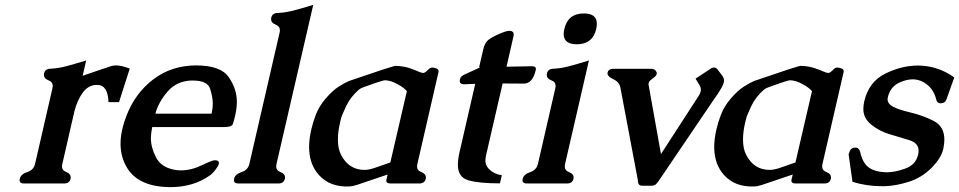

<svg xmlns="http://www.w3.org/2000/svg" viewBox="-20 -749 3966 794"><path d="M288.1 -290.5 237.8 -71.3Q236.3 -65.9 236.3 -61.5Q236.3 -44.4 254.4 -37.4Q272.5 -30.3 272.5 -16.1Q272.5 -13.2 272 -10.3Q267.6 9.8 245.1 9.8H79.6Q61 9.8 61 -3.9Q61 -6.8 62 -10.3Q66.4 -28.8 92.8 -37.4Q119.1 -45.9 125 -71.3L196.8 -383.8Q197.8 -388.7 198.2 -393.1Q198.2 -410.2 179.9 -417.2Q161.6 -424.3 161.6 -439Q161.6 -441.9 162.1 -444.8Q166.5 -464.8 189 -464.8Q219.7 -466.3 252 -474.6Q284.2 -482.9 336.4 -499L321.8 -435.5L377 -454.6Q418 -468.8 440.9 -476.1Q450.2 -478.5 460.9 -478.5Q481.4 -478.5 516.6 -465.3L472.2 -326.7H428.7Q426.3 -397.9 381.8 -397.9Q377 -397.9 372.6 -397.5Q341.8 -394 320.8 -364Q299.8 -334 288.1 -290.5Z M790.5 -478.5Q892.6 -478.5 926 -429.9Q959.5 -381.3 959.5 -328.6Q959.5 -300.8 952.1 -269Q947.3 -249 942.9 -236.3Q938.5 -223.6 908.2 -223.6H609.4Q604.5 -199.7 604 -178.2Q604 -139.2 624.8 -98.9Q645.5 -58.6 696.8 -47.9Q711.4 -44.4 727.5 -44.4Q770.5 -44.4 814.2 -65.4Q857.9 -86.4 868.2 -86.4Q878.4 -86.4 882.6 -82.3Q886.7 -78.1 884.8 -70.8Q882.8 -63 873 -49.8Q863.3 -36.6 858.2 -32.2Q853 -27.8 849.1 -24.4Q780.8 24.9 683.6 24.9Q548.8 23.9 502 -61Q478.5 -103 478.5 -154.8Q478.5 -183.6 485.8 -215.3Q491.7 -241.7 502.9 -270Q538.6 -363.3 613.3 -420.4Q688 -477.5 788.6 -478.5ZM855 -278.8Q859.9 -299.8 859.9 -320.8Q859.9 -346.7 849.1 -381.3Q838.4 -416 777.3 -416H772Q710.4 -414.1 672.6 -369.9Q634.8 -325.7 622.6 -278.8Z M1123.5 -71.3Q1122.6 -65.9 1122.1 -61.5Q1122.1 -43.9 1140.4 -37.1Q1158.7 -30.3 1158.7 -16.1Q1158.7 -13.2 1158.2 -10.3Q1153.8 9.8 1131.3 9.8H965.8Q947.3 9.8 947.3 -3.9Q947.3 -6.8 948.2 -10.3Q952.6 -28.8 979 -37.4Q1005.4 -45.9 1011.2 -71.3L1136.2 -613.8Q1137.2 -618.7 1137.7 -623Q1137.7 -640.1 1119.4 -647.5Q1101.1 -654.8 1101.1 -669.4Q1101.1 -672.4 1101.6 -675.3Q1106 -695.3 1128.4 -695.3Q1159.2 -696.8 1191.4 -704.8Q1223.6 -712.9 1275.4 -729Z M1423.8 22H1403.3Q1329.1 18.1 1288.1 -38.6Q1258.3 -80.6 1258.3 -141.6Q1258.3 -175.3 1267.6 -214.8Q1273.4 -240.7 1286.1 -274.7Q1298.8 -308.6 1326.9 -341.6Q1355 -374.5 1380.9 -390.9Q1406.7 -407.2 1423.3 -414.1Q1605 -476.6 1615.7 -476.6H1618.7Q1651.4 -475.1 1675 -466.8Q1698.7 -458.5 1710.9 -452.9Q1723.1 -447.3 1730.5 -447.3Q1737.3 -447.3 1751 -461.4Q1759.3 -469.7 1767.1 -469.7Q1774.9 -469.7 1784.4 -466.1Q1793.9 -462.4 1793.9 -454.1Q1793.9 -451.7 1793 -449.2L1706.1 -71.3Q1705.1 -65.9 1704.6 -61.5Q1704.6 -43.9 1722.9 -37.1Q1741.2 -30.3 1741.2 -15.6Q1741.2 -12.7 1740.7 -9.8Q1736.3 9.8 1713.4 9.8H1594.7Q1574.2 9.8 1578.1 -6.3L1583 -27.3L1456.1 15.6Q1436.5 22 1423.8 22ZM1572.3 -417Q1564.5 -417 1532.5 -405.8Q1500.5 -394.5 1485.8 -389.4Q1471.2 -384.3 1464.4 -378.4Q1429.2 -348.1 1411.1 -309.3Q1393.1 -270.5 1390.6 -259.8L1386.7 -244.1Q1377.4 -204.6 1377.4 -173.8Q1377.4 -172.4 1377.4 -170.9Q1377.4 -134.3 1390.1 -109.4Q1421.9 -46.4 1487.8 -46.4Q1504.4 -46.4 1528.1 -54.2Q1551.8 -62 1594.2 -77.1L1662.6 -372.1Q1650.4 -386.7 1623.3 -401.4Q1596.2 -416 1573.7 -417Z M1899.4 -400.4Q1880.9 -400.4 1881.3 -415Q1881.3 -417.5 1881.8 -419.9V-420.9Q1884.8 -434.1 1902.3 -441.4Q1912.6 -445.8 1934.1 -456.1Q1955.6 -466.3 1962.4 -468.8Q1964.8 -469.7 1964.8 -470.2Q1964.8 -471.2 1961.4 -471.2L1978.5 -544.9Q1984.9 -572.8 1999.8 -584.2Q2014.6 -595.7 2044.4 -608.6Q2074.2 -621.6 2085.4 -621.6Q2104.5 -621.6 2104.5 -606.4Q2104.5 -603 2103.5 -599.1L2074.7 -473.1L2179.7 -475.1Q2196.3 -475.1 2196.3 -464.4Q2196.3 -462.4 2195.8 -460.4Q2192.4 -445.3 2187.5 -434.6Q2173.3 -403.3 2146.5 -403.3L2058.6 -403.8L1990.2 -107.4Q1987.8 -96.2 1987.3 -86.4Q1987.3 -62 2007.1 -45.2Q2026.9 -28.3 2055.2 -24.4L2047.4 9.3Q1960.4 9.3 1917 -3.4Q1873.5 -16.1 1873.5 -67.4Q1873.5 -90.3 1880.9 -122.1L1945.3 -402.3Z M2394.5 -693.4Q2448.2 -693.4 2448.2 -650.9Q2448.2 -641.6 2445.8 -629.9Q2431.2 -565.9 2365.2 -565.9Q2311.5 -565.9 2311 -608.4Q2311 -618.2 2314 -629.9Q2328.6 -693.4 2394.5 -693.4ZM2316.9 -71.3Q2315.9 -65.9 2315.4 -61.5Q2315.4 -43.9 2333.5 -37.1Q2352.1 -29.8 2352.1 -15.6Q2352.1 -12.7 2351.6 -9.8Q2347.2 9.8 2324.7 9.8H2159.2Q2140.6 9.8 2140.6 -3.9Q2140.6 -6.8 2141.6 -9.8Q2146 -28.3 2172.4 -37.1Q2198.7 -45.9 2204.6 -71.3L2276.4 -383.8Q2277.3 -388.7 2277.8 -393.1Q2277.8 -410.2 2259.8 -417Q2241.2 -424.3 2241.2 -439Q2241.2 -441.9 2241.7 -444.8Q2246.1 -464.8 2268.6 -464.8Q2299.8 -466.3 2331.5 -474.6Q2363.8 -482.9 2415.5 -499Z M2662.6 -396 2713.4 -111.8 2869.6 -353Q2875.5 -361.8 2877.4 -370.1Q2880.9 -384.3 2872.1 -397.9L2856.4 -423.8L2916.5 -463.4Q2923.8 -469.7 2932.1 -469.7Q2941.4 -469.7 2947.3 -461.9L2968.3 -434.1Q2973.6 -426.3 2974.1 -416.5Q2974.1 -412.1 2972.7 -406.7Q2970.7 -398.4 2964.8 -387.7Q2951.7 -364.3 2928.7 -332.5L2701.7 2.4Q2697.3 8.3 2692.9 12.7Q2685.1 19 2676.3 19H2635.3Q2624.5 19 2621.1 11.7Q2619.1 9.3 2618.4 2.2Q2617.7 -4.9 2617.2 -7.3L2545.4 -387.7Q2542 -403.3 2531.2 -412.1Q2523.9 -418 2514.4 -422.6Q2504.9 -427.2 2499.5 -431.6Q2495.1 -435.1 2492.2 -442.9Q2492.2 -446.8 2492.7 -449.2Q2493.2 -451.7 2495.1 -455.6Q2502.4 -464.4 2514.6 -464.4H2674.8Q2682.1 -464.4 2689 -459.5Q2694.3 -454.1 2695.8 -448.7Q2695.8 -445.3 2695.8 -443.4Q2693.8 -435.5 2684.1 -428.2Q2666.5 -415 2665 -412.1Q2663.6 -409.2 2662.6 -405.3Q2661.1 -400.9 2662.6 -396Z M3099.1 22H3078.6Q3004.4 18.1 2963.4 -38.6Q2933.6 -80.6 2933.6 -141.6Q2933.6 -175.3 2942.9 -214.8Q2948.7 -240.7 2961.4 -274.7Q2974.1 -308.6 3002.2 -341.6Q3030.3 -374.5 3056.2 -390.9Q3082 -407.2 3098.6 -414.1Q3280.3 -476.6 3291 -476.6H3293.9Q3326.7 -475.1 3350.3 -466.8Q3374 -458.5 3386.2 -452.9Q3398.4 -447.3 3405.8 -447.3Q3412.6 -447.3 3426.3 -461.4Q3434.6 -469.7 3442.4 -469.7Q3450.2 -469.7 3459.7 -466.1Q3469.2 -462.4 3469.2 -454.1Q3469.2 -451.7 3468.3 -449.2L3381.3 -71.3Q3380.4 -65.9 3379.9 -61.5Q3379.9 -43.9 3398.2 -37.1Q3416.5 -30.3 3416.5 -15.6Q3416.5 -12.7 3416 -9.8Q3411.6 9.8 3388.7 9.8H3270Q3249.5 9.8 3253.4 -6.3L3258.3 -27.3L3131.3 15.6Q3111.8 22 3099.1 22ZM3247.6 -417Q3239.7 -417 3207.8 -405.8Q3175.8 -394.5 3161.1 -389.4Q3146.5 -384.3 3139.6 -378.4Q3104.5 -348.1 3086.4 -309.3Q3068.4 -270.5 3065.9 -259.8L3062 -244.1Q3052.7 -204.6 3052.7 -173.8Q3052.7 -172.4 3052.7 -170.9Q3052.7 -134.3 3065.4 -109.4Q3097.2 -46.4 3163.1 -46.4Q3179.7 -46.4 3203.4 -54.2Q3227.1 -62 3269.5 -77.1L3337.9 -372.1Q3325.7 -386.7 3298.6 -401.4Q3271.5 -416 3249 -417Z M3870.1 -321.8H3868.2Q3854 -322.8 3851.1 -339.8Q3842.3 -374.5 3816.4 -397Q3790.5 -419.4 3756.8 -420.9H3754.9Q3728.5 -420.9 3699.5 -407.5Q3670.4 -394 3658.2 -366.2Q3653.3 -356 3651.9 -348.1Q3650.9 -343.3 3650.4 -338.9Q3650.4 -320.3 3672.4 -308.1Q3694.3 -295.9 3745.8 -283.7Q3797.4 -271.5 3841.3 -248.8Q3885.3 -226.1 3885.3 -171.9Q3885.3 -156.2 3881.8 -138.2L3880.9 -133.3Q3872.1 -94.7 3831.8 -54.4Q3791.5 -14.2 3738.5 2.7Q3685.5 19.5 3639.2 21H3625.5Q3563.5 21 3505.4 2.9L3489.3 -110.8L3493.7 -122.6Q3499 -138.7 3518.6 -138.7H3521Q3533.2 -136.2 3537.1 -120.6Q3547.4 -74.7 3572.8 -56.4Q3598.1 -38.1 3643.6 -36.6H3648.9Q3681.2 -36.6 3723.4 -51.8Q3765.6 -66.9 3775.9 -106.4L3776.9 -109.4Q3778.8 -118.2 3778.8 -126Q3778.8 -157.7 3739.5 -169.7Q3700.2 -181.6 3658.4 -194.1Q3616.7 -206.5 3583.5 -233.2Q3550.3 -259.8 3550.3 -298.3Q3550.3 -312 3553.7 -328.1L3554.2 -330.6Q3573.2 -411.1 3641.1 -444.6Q3709 -478 3776.9 -478Q3783.7 -478 3789.6 -477.5Q3863.8 -473.6 3926.3 -428.7L3894 -337.9Q3888.2 -321.8 3870.1 -321.8Z"/></svg>

Font: Caudex
Style: Bold
Weight: 700
Italic angle: -13°
Version: Version 1.04